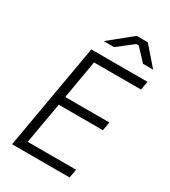

<svg xmlns="http://www.w3.org/2000/svg" viewBox="-215 -1001 975 1104"><g transform="rotate(30 272.0 -449.0)"><path d="M49 0H431L441 -57H120L168 -331H461L471 -388H178L222 -643H534L544 -700H171ZM209 -777H278L379 -856H396L470 -777H537L432 -898H358Z"/></g></svg>

Font: Fixel Text 20240404 Light
Style: Italic
Weight: 300
Width: 4
Italic angle: -10°
Designer: AlfaBravo + MacPaw
Foundry: Kyrylo Tkachov, Marchela Mozhyna, Serhii Makarenko, Maria Weinstein, Zakhar Kryvoshyya
Version: Version 1.211;Glyphs 3.2 (3225)